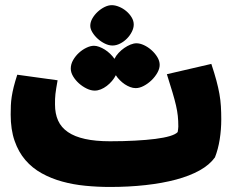

<svg xmlns="http://www.w3.org/2000/svg" viewBox="-20 -721 934 755"><path d="M352.5 -364.7Q337.4 -364.7 320.8 -372.8Q304.2 -380.9 290.3 -393.3Q276.4 -405.8 267.3 -421.1Q258.3 -436.5 258.3 -451.2Q258.3 -468.8 267.6 -484.9Q276.9 -501 290.5 -513.4Q304.2 -525.9 320.1 -533.4Q335.9 -541 349.6 -541Q358.9 -541 370.1 -536.9Q381.3 -532.7 392.3 -525.9Q403.3 -519 413.1 -509.5Q422.9 -500 430.2 -489.7Q436 -502 446.3 -512.9Q456.5 -523.9 468.5 -532.2Q480.5 -540.5 493.2 -545.7Q505.9 -550.8 516.6 -550.8Q530.3 -550.8 546.1 -543.5Q562 -536.1 575.7 -523.9Q589.4 -511.7 598.6 -496.6Q607.9 -481.4 607.9 -465.8Q607.9 -451.2 598.9 -435.1Q589.8 -418.9 575.9 -405.5Q562 -392.1 545.4 -383.3Q528.8 -374.5 513.7 -374.5Q502.9 -374.5 491.9 -378.7Q481 -382.8 470.7 -389.6Q460.4 -396.5 451.2 -405.8Q441.9 -415 435.5 -425.3Q429.7 -413.6 420.4 -402.6Q411.1 -391.6 399.9 -383.1Q388.7 -374.5 376.5 -369.6Q364.3 -364.7 352.5 -364.7ZM505.9 -624.5Q505.9 -610.8 498.5 -596.2Q491.2 -581.5 479.5 -569.6Q467.8 -557.6 452.6 -549.8Q437.5 -542 422.4 -542Q407.7 -542 392.3 -549.6Q377 -557.1 364.3 -568.6Q351.6 -580.1 343.3 -593.8Q335 -607.4 335 -619.6Q335 -634.3 343.3 -648.7Q351.6 -663.1 364.3 -674.8Q377 -686.5 391.6 -693.6Q406.2 -700.7 419.4 -700.7Q433.1 -700.7 448.5 -694.3Q463.9 -688 476.6 -677.2Q489.3 -666.5 497.6 -652.8Q505.9 -639.2 505.9 -624.5ZM825.2 -102.1Q804.2 -72.8 765.1 -51Q726.1 -29.3 672.4 -14.9Q618.7 -0.5 552.7 6.8Q486.8 14.2 412.6 14.2Q363.8 14.2 315.9 9.5Q268.1 4.9 224.6 -7.1Q181.2 -19 144 -39.6Q106.9 -60.1 79.8 -91.6Q52.7 -123 37.4 -167.2Q22 -211.4 22 -270.5Q22 -290 22.7 -306.6Q23.4 -323.2 26.1 -340.8Q28.8 -358.4 33.9 -379.2Q39.1 -399.9 47.9 -427.2L206.5 -405.3Q203.1 -387.2 201.2 -374.5Q199.2 -361.8 198 -351.6Q196.8 -341.3 196.5 -331.5Q196.3 -321.8 196.3 -310.1Q196.3 -273.9 208.5 -246.8Q220.7 -219.7 247.1 -201.7Q273.4 -183.6 314.5 -174.6Q355.5 -165.5 412.6 -165.5Q465.3 -165.5 510.7 -168Q556.2 -170.4 590.8 -174.8Q625.5 -179.2 648.2 -186Q670.9 -192.9 678.7 -201.7Q679.7 -207.5 680.4 -213.4Q681.2 -219.2 681.2 -223.1Q681.2 -246.1 679.2 -265.1Q677.2 -284.2 672.1 -306.4Q667 -328.6 658.4 -357.4Q649.9 -386.2 636.2 -429.2L811 -469.7Q823.2 -433.1 830.8 -404.8Q838.4 -376.5 842.8 -351.8Q847.2 -327.1 848.6 -303.2Q850.1 -279.3 850.1 -251.5Q850.1 -211.9 844 -173.1Q837.9 -134.3 825.2 -102.1Z"/></svg>

Font: DimaFred
Style: Bold
Weight: 800
Designer: R.Balvardi
Foundry: R.Balvardi (r.balvardi@gmail.com)
Version: Version 1.00;August 2, 2018;FontCreator 11.5.0.2427 64-bit